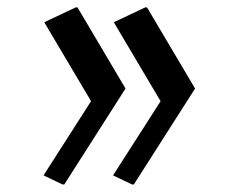

<svg xmlns="http://www.w3.org/2000/svg" viewBox="-20 -647 621 519"><path d="M184.6 -627H189.5L319.3 -407.7L153.8 -148.4H148.9L97.7 -172.9L226.1 -373.5L99.6 -586.9ZM372.6 -627H377.4L507.3 -407.7L341.8 -148.4H336.9L285.6 -172.9L414.1 -373.5L287.6 -586.9Z"/></svg>

Font: Nova Slim
Style: Book
Weight: 400
Version: Version 2.000